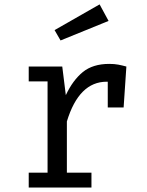

<svg xmlns="http://www.w3.org/2000/svg" viewBox="-20 -837 655 857"><path d="M108.2 0V-66.2H192.3V-473.8H108.2V-540H257.9L273.8 -412.3Q305.1 -479 349.7 -515.4Q394.4 -551.8 467.7 -551.8Q490.3 -551.8 507.9 -548.5Q525.6 -545.1 544.1 -540L531.8 -357.4H461V-472.3Q459 -472.3 456.4 -472.3Q332.3 -472.3 278.5 -294.9V-66.2H388.2V0ZM424.6 -817.4 464.6 -743.6 250.3 -656.4 223.6 -702.6Z"/></svg>

Font: FiraCode Nerd Font Mono
Style: Regular
Weight: 400
Monospace: yes
Designer: Carrois Corporate, Edenspiekermann AG, Nikita Prokopov
Foundry: Carrois Corporate, Edenspiekermann AG, Nikita Prokopov
Version: Version 6.002;Nerd Fonts 3.4.0